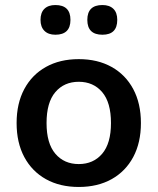

<svg xmlns="http://www.w3.org/2000/svg" viewBox="-20 -733 626 763"><path d="M293 10Q218 10 162.5 -21Q107 -52 76.5 -109Q46 -166 46 -244Q46 -322 76.5 -379Q107 -436 162.5 -467Q218 -498 293 -498Q368 -498 423.5 -467Q479 -436 509.5 -379Q540 -322 540 -244Q540 -166 509.5 -109Q479 -52 423.5 -21Q368 10 293 10ZM293 -81Q351 -81 386 -122Q421 -163 421 -244Q421 -326 386 -367Q351 -408 293 -408Q235 -408 200 -367Q165 -326 165 -244Q165 -163 200 -122Q235 -81 293 -81ZM387 -595Q327 -595 327 -654Q327 -713 387 -713Q415 -713 430.5 -698Q446 -683 446 -654Q446 -595 387 -595ZM200 -595Q172 -595 156.5 -610.5Q141 -626 141 -654Q141 -683 156.5 -698Q172 -713 200 -713Q260 -713 260 -654Q260 -595 200 -595Z"/></svg>

Font: Chiron GoRound TC M
Style: Regular
Weight: 500
Designer: Ryoko NISHIZUKA 西塚涼子 (kana, bopomofo & ideographs); Paul D. Hunt (Latin, Greek & Cyrillic); Sandoll Communications 산돌커뮤니
Foundry: Adobe
Version: Version 1.000;hotconv 1.1.1;makeotfexe 2.6.0